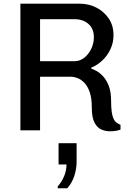

<svg xmlns="http://www.w3.org/2000/svg" viewBox="-20 -706 714 1040"><path d="M576.2 5.2Q550.8 5.2 528.1 -4.9Q505.5 -15 491.4 -43Q477.2 -71 477.2 -124Q477.2 -173.5 466.4 -205.5Q455.5 -237.5 437.9 -256.4Q420.2 -275.2 400 -282.9Q379.8 -290.5 361 -290.5H197V0H90.5V-686H411.8Q460.8 -686 502 -664.9Q543.2 -643.8 569 -605.8Q594.8 -567.8 594.8 -515.8Q594.8 -474.8 578.4 -439.8Q562 -404.8 534.6 -378.8Q507.2 -352.8 474.2 -339.5V-334.5Q484 -331.5 501.5 -322.2Q519 -313 537.4 -293.8Q555.8 -274.5 568.8 -241.9Q581.8 -209.2 581.8 -159.8Q581.8 -123.5 585.1 -100.2Q588.5 -77 594.8 -63.2Q601 -49.5 610.9 -42.1Q620.8 -34.8 632.8 -29.8V-4Q623.8 -0.2 608.5 2.5Q593.2 5.2 576.2 5.2ZM197 -374.5H383Q412.5 -374.5 436.2 -393.1Q460 -411.8 474.2 -441.5Q488.5 -471.2 488.5 -504.2Q488.5 -550.5 459.2 -576.2Q430 -602 383.8 -602H197ZM292.8 313.8V303.5Q316 277 328.1 246.5Q340.2 216 340.2 185H297.2V69.5H395V169.2Q395 207.8 382.8 246.1Q370.5 284.5 344.5 313.8Z"/></svg>

Font: Chivo Medium
Style: Regular
Weight: 500
Designer: Hector Gatti
Foundry: Omnibus-Type
Version: Version 2.002